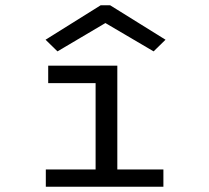

<svg xmlns="http://www.w3.org/2000/svg" viewBox="-20 -705 790 725"><path d="M153 0V-65H341V-391H162V-457H423V-65H597V0ZM197 -511 152 -555 360 -685H396L605 -555L560 -511L378 -618Z"/></svg>

Font: Inconsolata ExtraExpanded
Style: Regular
Weight: 400
Width: 8
Monospace: yes
Designer: Raph Levien, Cyreal, Brenton Simpson
Foundry: Raph Levien, Cyreal, Google
Version: Version 3.001; ttfautohint (v1.8.2.53-6de2)